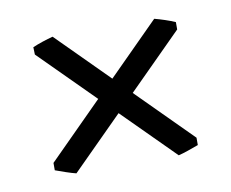

<svg xmlns="http://www.w3.org/2000/svg" viewBox="-45 -446 466 388"><g transform="rotate(-10 188.5 -252.0)"><path d="M335 -125.5Q325.7 -122.1 313.7 -117.9Q301.8 -113.8 293.5 -111.8L42.5 -362.8L42 -377.9Q50.8 -381.8 62.5 -385.7Q74.2 -389.6 84 -392.1L335 -140.6ZM41.5 -140.6 292.5 -392.1Q302.2 -389.6 314 -385.7Q325.7 -381.8 334.5 -377.9V-362.8L83.5 -111.8Q75.2 -113.8 63 -117.9Q50.8 -122.1 41.5 -125.5Z"/></g></svg>

Font: Dai Banna SIL Light
Style: Regular
Weight: 300
Designer: Victor Gaultney
Foundry: SIL International
Version: Version 4.000